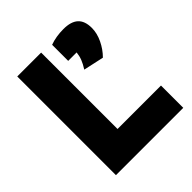

<svg xmlns="http://www.w3.org/2000/svg" viewBox="-175 -738 853 853"><g transform="rotate(-45 251.0 -312.0)"><path d="M297 -431Q311 -453 318 -471Q325 -489 327 -509H274V-610Q312 -624 359 -624Q406 -624 429 -603Q452 -582 452 -538Q452 -505 435.5 -470.5Q419 -436 393 -410ZM65 -620H215V-140H488V0H65Z"/></g></svg>

Font: Athiti
Style: Bold
Weight: 700
Designer: CadsonDemak Team
Foundry: CadsonDemak
Version: Version 1.033